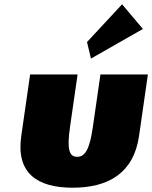

<svg xmlns="http://www.w3.org/2000/svg" viewBox="-20 -860 709 895"><path d="M385.6 -664 404 -587 646.2 -725 549.1 -840ZM120.4 -513 79.1 -226C54.3 -54 151.8 15 318.8 15C485.9 15 603.3 -54 628.1 -226L669.4 -513H448.2L413 -269C398.5 -168 378.6 -129 339.6 -129C300.6 -129 291.9 -168 306.5 -269L341.7 -513Z"/></svg>

Font: Blink
Style: WideObl
Weight: 400
Designer: Mew Too
Foundry: Cannot Into Space Fonts
Version: Version 001.000